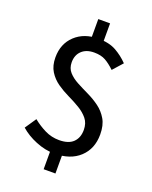

<svg xmlns="http://www.w3.org/2000/svg" viewBox="-153 -806 790 995"><g transform="rotate(20 242.5 -308.0)"><path d="M236 11Q186 11 134.5 -10Q83 -31 47 -63L89 -125Q121 -99 157.5 -81Q194 -63 236 -63Q288 -63 313.5 -88Q339 -113 339 -156Q339 -193 319.5 -217Q300 -241 270 -259Q240 -277 205.5 -293.5Q171 -310 141 -331Q111 -352 91.5 -383Q72 -414 72 -460Q72 -535 121 -581Q170 -627 249 -627Q308 -627 346.5 -605.5Q385 -584 416 -552L368 -498Q341 -524 316 -538Q291 -552 253 -552Q210 -552 185 -528.5Q160 -505 160 -465Q160 -432 179.5 -410.5Q199 -389 229 -373Q259 -357 293.5 -340.5Q328 -324 358 -302Q388 -280 407.5 -247Q427 -214 427 -163Q427 -84 376 -36.5Q325 11 236 11ZM213 106V-21H278V106ZM213 -595V-722H278V-595Z"/></g></svg>

Font: Narnoor
Style: Regular
Weight: 400
Designer: S. Sridhar Murthy
Foundry: SIL International
Version: Version 3.000